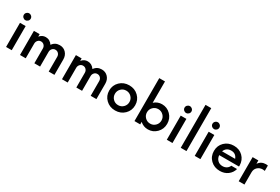

<svg xmlns="http://www.w3.org/2000/svg" viewBox="98 -2163 5029 3446"><g transform="rotate(30 2612.0 -440.0)"><path d="M76.2 -658.8Q76.2 -688.8 97.5 -709.4Q118.8 -730 147.5 -730Q176.2 -730 197.5 -709.4Q218.8 -688.8 218.8 -658.8Q218.8 -630 197.5 -609.4Q176.2 -588.8 147.5 -588.8Q118.8 -588.8 97.5 -609.4Q76.2 -630 76.2 -658.8ZM88.8 0V-500H206.2V0Z M911.2 -510Q990 -510 1040.6 -455.6Q1091.2 -401.2 1091.2 -317.5V0H972.5V-305Q972.5 -345 946.9 -372.5Q921.2 -400 882.5 -400Q843.8 -400 818.8 -371.9Q793.8 -343.8 793.8 -305V0H675V-305Q675 -345 649.4 -372.5Q623.8 -400 585 -400Q546.2 -400 521.2 -371.9Q496.2 -343.8 496.2 -305V0H377.5V-500H496.2V-448.8Q547.5 -510 620 -510Q706.2 -510 760 -431.2Q812.5 -510 911.2 -510Z M1781.2 -510Q1860 -510 1910.6 -455.6Q1961.2 -401.2 1961.2 -317.5V0H1842.5V-305Q1842.5 -345 1816.9 -372.5Q1791.2 -400 1752.5 -400Q1713.8 -400 1688.8 -371.9Q1663.8 -343.8 1663.8 -305V0H1545V-305Q1545 -345 1519.4 -372.5Q1493.8 -400 1455 -400Q1416.2 -400 1391.2 -371.9Q1366.2 -343.8 1366.2 -305V0H1247.5V-500H1366.2V-448.8Q1417.5 -510 1490 -510Q1576.2 -510 1630 -431.2Q1682.5 -510 1781.2 -510Z M2543.1 -65Q2466.2 10 2351.2 10Q2236.2 10 2159.4 -65Q2082.5 -140 2082.5 -250Q2082.5 -360 2159.4 -435Q2236.2 -510 2351.2 -510Q2466.2 -510 2543.1 -435Q2620 -360 2620 -250Q2620 -140 2543.1 -65ZM2351.2 -100Q2413.8 -100 2457.5 -143.8Q2501.2 -187.5 2501.2 -250Q2501.2 -312.5 2457.5 -356.2Q2413.8 -400 2351.2 -400Q2287.5 -400 2244.4 -356.2Q2201.2 -312.5 2201.2 -250Q2201.2 -187.5 2244.4 -143.8Q2287.5 -100 2351.2 -100Z M3030 -510Q3136.2 -510 3210 -434.4Q3283.8 -358.8 3283.8 -250Q3283.8 -141.2 3210 -65.6Q3136.2 10 3030 10Q2937.5 10 2868.8 -52.5V0H2750V-890H2868.8V-447.5Q2937.5 -510 3030 -510ZM2908.8 -143.8Q2952.5 -100 3015 -100Q3077.5 -100 3121.2 -143.8Q3165 -187.5 3165 -250Q3165 -312.5 3121.2 -356.2Q3077.5 -400 3015 -400Q2952.5 -400 2908.8 -356.2Q2865 -312.5 2865 -250Q2865 -187.5 2908.8 -143.8Z M3407.5 -658.8Q3407.5 -688.8 3428.8 -709.4Q3450 -730 3478.8 -730Q3507.5 -730 3528.8 -709.4Q3550 -688.8 3550 -658.8Q3550 -630 3528.8 -609.4Q3507.5 -588.8 3478.8 -588.8Q3450 -588.8 3428.8 -609.4Q3407.5 -630 3407.5 -658.8ZM3420 0V-500H3537.5V0Z M3708.8 0V-890H3827.5V0Z M3986.2 -658.8Q3986.2 -688.8 4007.5 -709.4Q4028.8 -730 4057.5 -730Q4086.2 -730 4107.5 -709.4Q4128.8 -688.8 4128.8 -658.8Q4128.8 -630 4107.5 -609.4Q4086.2 -588.8 4057.5 -588.8Q4028.8 -588.8 4007.5 -609.4Q3986.2 -630 3986.2 -658.8ZM3998.8 0V-500H4116.2V0Z M4783.8 -252.5 4782.5 -231.2H4372.5Q4377.5 -167.5 4418.1 -128.1Q4458.8 -88.8 4521.2 -88.8Q4568.8 -88.8 4604.4 -111.9Q4640 -135 4656.2 -175H4775Q4752.5 -92.5 4684.4 -41.2Q4616.2 10 4521.2 10Q4405 10 4328.8 -63.8Q4252.5 -137.5 4252.5 -250Q4252.5 -362.5 4328.8 -436.2Q4405 -510 4520 -510Q4633.8 -510 4707.5 -437.5Q4781.2 -365 4783.8 -252.5ZM4521.2 -410Q4420 -410 4382.5 -316.2H4653.8Q4618.8 -410 4521.2 -410Z M5182.5 -510Q5203.8 -510 5222.5 -506.2V-395Q5197.5 -400 5180 -400Q5115 -400 5071.9 -359.4Q5028.8 -318.8 5028.8 -253.8V0H4910V-500H5028.8V-431.2Q5085 -510 5182.5 -510Z"/></g></svg>

Font: Now Medium
Style: Regular
Weight: 500
Designer: Alfredo Marco Pradil
Foundry: Alfredo Marco Pradil
Version: Version 1.002;PS 001.002;hotconv 1.0.88;makeotf.lib2.5.64775